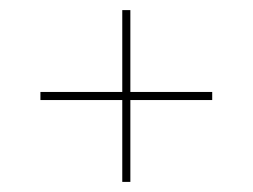

<svg xmlns="http://www.w3.org/2000/svg" viewBox="-20 -490 500 380"><path d="M222 -470H238V-130H222ZM60 -292V-308H400V-292Z"/></svg>

Font: Kalnia Thin Thin
Style: Regular
Weight: 250
Version: Version 1.105